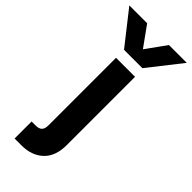

<svg xmlns="http://www.w3.org/2000/svg" viewBox="-395 -792 1021 1021"><g transform="rotate(45 116.0 -281.0)"><path d="M185 -560H47L-100 -747H34L116 -633L198 -747H332ZM-31 57H0Q23 57 35 46Q47 35 47 7V-500H190V13Q190 98 143.5 141.5Q97 185 21 185H-31Z"/></g></svg>

Font: Overused Grotesk
Style: Bold
Weight: 700
Version: Version 0.003